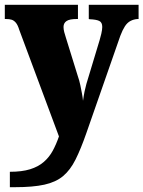

<svg xmlns="http://www.w3.org/2000/svg" viewBox="-23 -556 596 798"><path d="M18 158Q68 158 102 147.5Q136 137 159 117Q182 97 196.5 70Q211 43 222 11L57 -432Q51 -452 43 -461.5Q35 -471 25.5 -474Q16 -477 2 -477H-3V-536H301V-477H296Q266 -477 253.5 -468.5Q241 -460 241 -444Q241 -434 244 -422.5Q247 -411 251 -399L300 -241Q307 -221 311 -201.5Q315 -182 318 -165.5Q321 -149 322 -137Q325 -159 328.5 -176Q332 -193 336 -207L391 -389Q394 -398 398 -415.5Q402 -433 402 -444Q402 -463 389.5 -469Q377 -475 350 -476L346 -477V-536H553V-477H549Q533 -476 519.5 -469Q506 -462 496 -446.5Q486 -431 477 -407L336 -3Q313 63 291 107Q269 151 239 176Q209 201 161.5 211.5Q114 222 39 222H18Z"/></svg>

Font: Noto Serif Khmer SemiCondensed Black
Style: Regular
Weight: 900
Width: 4
Designer: Danh Hong and the Monotype Design Team
Foundry: Monotype Imaging Inc.
Version: Version 2.004